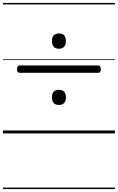

<svg xmlns="http://www.w3.org/2000/svg" viewBox="-20 -909 803 1308"><path d="M114 -413Q105 -413 100.5 -419Q96 -425 96 -437Q96 -463 114 -463H649Q658 -463 662.5 -456.5Q667 -450 667 -437Q667 -413 649 -413ZM381 -194Q358 -194 346 -207Q334 -220 334 -246Q334 -272 346 -284.5Q358 -297 381 -297Q405 -297 417 -284.5Q429 -272 429 -246Q429 -220 417 -207Q405 -194 381 -194ZM381 -577Q358 -577 346 -590.5Q334 -604 334 -629Q334 -655 346 -668Q358 -681 381 -681Q405 -681 417 -668Q429 -655 429 -629Q429 -604 417 -590.5Q405 -577 381 -577ZM0 369H763V379H0ZM0 -20H763V0H0ZM0 -505H763V-500H0ZM0 -889H763V-879H0Z"/></svg>

Font: Playwrite HR Lijeva Guides
Style: Regular
Weight: 400
Designer: Veronika Burian, José Scaglione
Foundry: TypeTogether
Version: Version 1.003